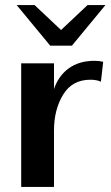

<svg xmlns="http://www.w3.org/2000/svg" viewBox="-20 -741 438 761"><path d="M64 -490H194V-388Q212 -441 253 -470.5Q294 -500 355 -500Q373 -500 389 -496L380 -417Q364 -425 338 -425Q266 -425 230 -365.5Q194 -306 194 -224V0H64ZM46 -721H117L222 -622L327 -721H398L265 -560H179Z"/></svg>

Font: Fahkwang SemiBold
Style: Regular
Weight: 600
Designer: Suppakit Chalermlarp | Katatrad Co.,Ltd.
Foundry: Cadson Demak Co.,Ltd.
Version: Version 1.000; ttfautohint (v1.6)